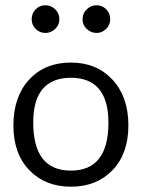

<svg xmlns="http://www.w3.org/2000/svg" viewBox="-20 -703 540 728"><path d="M30.8 -227.1Q30.8 -335.9 90.3 -400.9Q149.9 -465.8 249 -465.8Q346.2 -465.8 406.5 -400.9Q466.8 -335.9 466.8 -228Q466.8 -120.1 406.5 -57.6Q346.2 4.9 249 4.9Q151.9 4.9 91.3 -57.6Q30.8 -120.1 30.8 -227.1ZM100.1 -629.9Q100.1 -652.8 115.5 -668Q130.9 -683.1 151.9 -683.1Q172.9 -683.1 189 -668Q205.1 -652.8 205.1 -629.9Q205.1 -607.9 189 -593Q172.9 -578.1 152.8 -578.1Q129.9 -578.1 115 -593.5Q100.1 -608.9 100.1 -629.9ZM106 -238.8Q106 -55.7 249 -56.2Q391.1 -56.2 391.1 -237.8Q391.1 -407.7 249 -408.2Q106 -407.7 106 -238.8ZM293 -629.9Q293 -652.8 309.1 -668Q325.2 -683.1 346.2 -683.1Q367.2 -683.1 382.6 -668Q397.9 -652.8 397.9 -629.9Q397.9 -607.9 382.1 -593Q366.2 -578.1 346.2 -578.1Q325.2 -578.1 309.1 -593Q293 -607.9 293 -629.9Z"/></svg>

Font: CMU Concrete
Style: Roman
Weight: 500
Version: Version 0.7.0